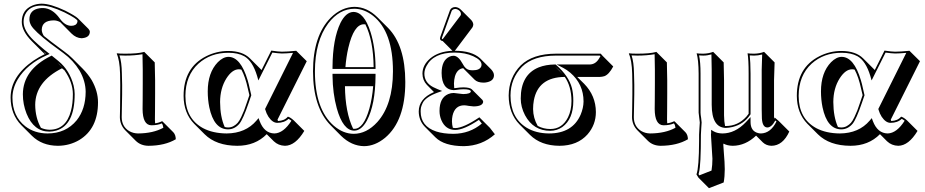

<svg xmlns="http://www.w3.org/2000/svg" viewBox="-20 -718 4975 1033"><path d="M228 -430.2 212.9 -441.9 226.1 -429.2Q227.5 -429.7 228 -430.2ZM313.5 -350.6Q170.4 -278.3 169.4 -154.3Q169.9 -84.5 200.2 -30.3Q222.2 -20.5 246.1 -20Q335 -20 361.8 -121.6Q372.1 -160.6 372.1 -211.9Q371.6 -275.9 326.7 -339.8ZM215.8 -524.9Q232.9 -510.7 255.9 -493.2L327.1 -439.9Q350.1 -423.3 368.7 -404.8L425.3 -348.1Q453.6 -319.3 473.6 -286.6Q507.3 -227.1 507.3 -167.5Q507.3 -25.9 406.7 35.2Q354.5 65.9 291.5 66.4Q205.6 65.9 151.4 12.2L94.7 -44.4Q37.6 -102.5 37.1 -192.9Q37.1 -306.6 159.7 -391.6Q189.5 -411.6 221.2 -426.8Q213.4 -434.1 206.5 -440.9L149.9 -497.6Q97.2 -551.3 97.2 -600.1Q97.2 -664.6 154.8 -688.5Q177.7 -697.8 204.1 -698.2Q252 -697.8 330.1 -661.1Q384.8 -633.3 398.9 -619.6L455.6 -563Q462.9 -554.7 463.4 -548.3Q463.4 -518.1 427.2 -513.2Q423.3 -512.7 419.4 -512.2Q389.6 -513.2 364.7 -537.6L308.6 -594.2Q306.2 -596.7 303.7 -599.1Q286.1 -608.4 268.6 -608.4Q205.6 -607.4 204.6 -557.6Q205.1 -541.5 215.8 -524.9ZM314.9 -355Q308.6 -362.8 302.2 -369.1Q295.4 -376 289.1 -380.9ZM252.4 -416 258.3 -418.9 295.4 -388.7Q355 -339.4 376 -257.8Q381.8 -232.9 381.8 -211.9Q381.8 -45.4 283.2 -15.6Q265.1 -10.3 246.1 -9.8Q162.1 -9.8 123 -106.4Q103 -156.7 103 -210.9Q104 -342.3 252.4 -416ZM247.1 -427.7 231.9 -420.9Q124.5 -373 75.7 -291.5Q47.4 -243.7 46.9 -192.9Q46.9 -92.3 116.7 -38.1Q166 -0.5 234.9 0Q334.5 0 392.6 -70.8Q440.4 -130.9 440.9 -224.1Q440.4 -281.7 408.2 -337.9Q374.5 -393.1 321.3 -432.1L250 -484.9Q165 -550.8 147.5 -581.1Q138.2 -598.1 138.2 -613.8Q138.2 -664.6 191.4 -673.3Q200.7 -674.8 211.9 -674.8Q262.2 -673.3 301.3 -618.7Q329.1 -579.6 362.8 -579.1Q390.6 -579.1 396 -598.6Q396.5 -602.1 397 -605Q397 -615.7 329.6 -649.9Q327.1 -651.4 325.7 -651.9Q249 -688 204.1 -688Q138.2 -688 115.2 -639.6Q106.9 -621.6 106.9 -600.1Q106.9 -553.2 162.1 -500Q184.6 -478.5 219.2 -449.7Z M627 -261.2 626 -321.8Q624 -394.5 607.9 -429.2L609.9 -431.2Q622.1 -429.2 653.8 -429.2Q720.2 -429.2 752.9 -438Q754.9 -438.5 755.9 -439L812.5 -382.3Q812.5 -381.3 814.5 -286.6V-215.3Q814.5 -180.7 814 -122.6Q813.5 -86.9 813.5 -74.7Q813.5 -63.5 814.5 -54.7Q833 -56.6 852.1 -65.9Q854.5 -64 856 -63L912.6 -6.3Q925.3 7.3 925.8 31.2Q867.2 65.9 778.8 66.4Q737.3 65.9 710.4 39.6L653.8 -17.1Q625.5 -46.4 625 -87.9Q625 -98.1 626 -135.3Q627.4 -222.7 627 -261.2ZM637.2 -261.2Q637.7 -222.2 635.7 -134.8Q634.8 -98.1 634.8 -87.9Q634.8 -38.1 674.3 -13.2Q695.8 -0.5 722.2 0Q804.2 -0.5 858.9 -30.8Q856.9 -45.9 850.6 -54.2Q827.6 -43.9 793.9 -43.9Q747.6 -45.4 747.1 -131.3Q747.1 -144 747.6 -178.7Q748 -237.8 748 -272V-342.8Q748 -369.6 746.6 -426.3Q704.6 -418.9 653.8 -418.9Q640.1 -418.9 622.6 -419.9Q634.8 -385.3 635.7 -322.3Z M1321.8 -206.1 1313.5 -241.2Q1300.3 -303.2 1278.8 -343.3Q1271.5 -345.2 1265.1 -345.2Q1229.5 -345.2 1198.2 -296.4Q1164.6 -243.2 1164.1 -169.4Q1164.6 -88.9 1189 -34.7Q1198.2 -32.2 1207.5 -32.2Q1223.6 -32.2 1236.6 -39.6Q1249.5 -46.9 1258.5 -56.9Q1267.6 -66.9 1277.6 -87.9Q1287.6 -108.9 1293.2 -123.5Q1298.8 -138.2 1308.6 -167.5ZM1208.5 -443.8Q1284.7 -443.4 1324.2 -404.3L1380.9 -347.7Q1384.3 -343.8 1387.2 -341.3L1439.5 -445.8Q1478 -439.9 1496.6 -439.9Q1525.9 -439.9 1573.7 -444.8L1630.4 -388.7L1473.1 -74.2Q1474.1 -69.8 1475.6 -66.9Q1510.7 -68.4 1528.8 -90.3Q1541.5 -87.4 1560.5 -70.3L1617.2 -13.7Q1569.3 65.9 1513.2 66.4Q1477.5 65.4 1453.1 42L1415 3.9Q1353.5 66.4 1256.3 66.4Q1143.1 65.9 1081.1 4.4L1024.4 -52.2Q968.3 -109.9 967.8 -202.1Q967.8 -353.5 1088.4 -415Q1145 -443.8 1208.5 -443.8ZM1208.5 -434.1Q1112.8 -434.1 1047.4 -375.5Q978 -312 977.5 -202.1Q977.5 -80.6 1071.8 -28.8Q1125 -0.5 1199.7 0Q1301.8 -1 1359.9 -69.3L1371.1 -82.5L1377 -66.4Q1401.9 -1 1456.5 0Q1505.4 -1.5 1547.9 -68.4Q1539.1 -75.2 1532.2 -78.6Q1509.8 -57.1 1471.7 -57.1Q1446.3 -57.1 1424.3 -89.8Q1413.1 -107.4 1407.2 -128.4L1406.2 -131.8L1556.6 -433.6Q1517.1 -430.2 1496.6 -430.2Q1477.1 -430.7 1445.3 -435.1L1370.1 -285.2L1363.3 -309.1Q1338.9 -390.1 1293.9 -415.5Q1260.3 -434.1 1208.5 -434.1ZM1332 -205.6 1317.9 -164.6Q1288.1 -77.1 1267.6 -51.8Q1242.2 -22.5 1207.5 -22Q1130.9 -22 1106 -141.1Q1097.7 -182.1 1097.7 -226.1Q1097.7 -327.1 1151.9 -383.3Q1180.2 -411.6 1208.5 -412.1Q1274.9 -412.1 1312.5 -286.1Q1318.8 -265.1 1323.2 -243.2Z M1938 -587.4Q1883.8 -587.4 1854 -460.4Q1842.8 -412.1 1838.4 -356.9H1990.2Q1988.8 -499.5 1945.8 -586.9Q1941.4 -587.4 1938 -587.4ZM1664.1 -334Q1664.1 -525.9 1759.3 -622.6Q1817.4 -680.2 1887.2 -681.2Q1955.1 -680.2 2010.7 -625L2067.4 -568.4Q2160.2 -474.1 2160.6 -277.3Q2160.6 -67.9 2051.8 23.4Q1997.6 67.9 1939 68.4Q1871.1 67.4 1814.9 12.7L1758.8 -43.9Q1664.6 -139.6 1664.1 -334ZM1879.9 -25.4Q1883.8 -24.9 1886.2 -24.9Q1936.5 -24.9 1967.3 -133.8Q1982.4 -188 1987.8 -254.4H1835.9Q1837.4 -113.3 1879.9 -25.4ZM1674.3 -334Q1674.3 -129.9 1776.4 -41Q1826.7 1.5 1882.3 2Q1952.6 2 2010.3 -61.5Q2093.8 -154.8 2094.2 -334Q2094.2 -547.4 1987.3 -632.8Q1939.5 -670.4 1887.2 -670.9Q1805.7 -670.9 1745.6 -591.8Q1674.8 -496.1 1674.3 -334ZM1881.3 -653.8Q1939 -653.8 1973.6 -545.4Q1999.5 -462.9 2000.5 -356.9V-347.2H1769V-356.9Q1770 -508.8 1812 -595.2Q1841.3 -652.8 1881.3 -653.8ZM2000.5 -320.8V-311Q1999.5 -154.3 1953.6 -68.4Q1924.3 -15.6 1886.2 -15.1Q1825.7 -15.1 1792 -135.3Q1770 -215.3 1769 -311V-320.8Z M2429.2 -680.2Q2445.8 -679.2 2458.5 -667L2515.1 -610.4Q2525.9 -598.6 2526.4 -585.4Q2525.4 -576.2 2521.5 -570.3L2429.7 -448.2Q2427.7 -445.8 2426.8 -444.8Q2517.6 -444.8 2562.5 -404.8Q2564.5 -402.8 2565.4 -401.9L2622.1 -345.2Q2637.2 -329.1 2637.7 -313.5Q2637.7 -279.8 2590.8 -273.9Q2585 -273.4 2580.6 -273.4Q2549.3 -273.9 2533.7 -289.1L2477.1 -345.7Q2474.1 -348.6 2472.2 -351.1Q2439.9 -347.2 2427.7 -307.1Q2422.9 -289.6 2422.4 -268.6Q2422.4 -254.4 2423.8 -243.7Q2427.2 -244.1 2430.2 -244.1Q2455.1 -248 2473.1 -248Q2507.8 -247.6 2518.6 -237.3L2575.2 -180.7Q2579.1 -175.8 2579.6 -170.4Q2577.1 -146 2528.3 -145.5Q2524.9 -145.5 2513.7 -147Q2505.4 -147.9 2501.5 -148.4Q2485.8 -151.4 2477.5 -151.4Q2427.2 -151.4 2414.6 -95.2Q2411.6 -80.6 2411.6 -64.5Q2412.1 -45.9 2416.5 -30.3Q2423.3 -29.3 2429.2 -28.8Q2474.6 -29.8 2559.1 -86.9L2615.7 -30.3L2642.6 4.4Q2572.3 66.9 2475.6 68.4Q2370.1 67.9 2322.8 21L2266.1 -35.6Q2233.4 -69.3 2232.9 -118.2Q2232.9 -186.5 2313 -221.7Q2314.5 -222.2 2314.9 -222.7L2276.4 -261.7Q2253.4 -286.1 2252.9 -321.8Q2252.9 -368.2 2295.4 -404.3Q2340.3 -441.4 2414.1 -444.8L2361.8 -497.1Q2355.5 -498 2351.1 -501.5Q2347.2 -506.3 2347.2 -511.2Q2347.7 -514.6 2349.1 -520L2400.9 -663.1Q2408.2 -679.2 2429.2 -680.2ZM2344.7 -121.1Q2344.7 -191.9 2391.6 -211.9Q2405.8 -217.8 2420.9 -217.8Q2429.7 -217.3 2446.3 -214.8Q2450.2 -214.4 2458 -213.4Q2469.2 -211.9 2472.2 -211.9Q2512.7 -212.4 2513.2 -227.1Q2510.7 -237.8 2473.1 -237.8Q2457 -237.8 2431.6 -233.9H2430.7H2430.2L2424.8 -233.4L2423.3 -232.9H2421.9Q2356.9 -235.4 2356 -325.2Q2356 -393.6 2398.4 -413.1Q2408.7 -418 2419.9 -418Q2445.8 -418 2469.7 -374Q2470.2 -373 2471.2 -371.6Q2472.7 -369.1 2472.7 -368.7Q2485.4 -346.2 2503.9 -341.8Q2513.2 -339.8 2523.9 -339.8Q2562 -339.8 2569.8 -362.3Q2570.8 -366.7 2570.8 -370.1Q2570.8 -395 2525.9 -415.5Q2482.9 -435.1 2425.8 -435.1Q2312.5 -435.1 2274.4 -362.8Q2263.2 -341.3 2263.2 -321.8Q2263.2 -274.4 2310.1 -249.5Q2321.3 -243.7 2334.5 -238.3L2358.9 -228.5L2334.5 -219.7Q2302.2 -208 2281.7 -193.6Q2261.2 -179.2 2253.9 -163.6Q2246.6 -147.9 2244.9 -139.2Q2243.2 -130.4 2243.2 -118.2Q2243.2 -38.6 2326.7 -10.7Q2365.7 2 2418.9 2Q2507.8 1.5 2572.3 -53.2L2556.6 -73.2Q2475.1 -18.6 2429.2 -19Q2377 -19 2354.5 -71.8Q2344.7 -95.2 2344.7 -121.1ZM2429.2 -669.9Q2415.5 -668.9 2410.2 -659.7L2358.4 -516.6Q2357.4 -513.7 2356.9 -510.7Q2358.9 -508.3 2361.3 -506.8Q2363.8 -509.3 2364.7 -511.2L2457 -633.3Q2460 -637.7 2460 -642.1Q2460 -658.7 2440.4 -667.5Q2434.6 -669.9 2429.2 -669.9Z M2940.9 -23.9Q3004.4 -23.9 3036.1 -86.9Q3054.7 -125 3054.7 -174.8Q3054.2 -252.9 3018.6 -304.2Q2875 -302.7 2852.1 -177.2Q2848.1 -155.3 2848.1 -131.3Q2848.6 -83 2873 -40.5Q2904.3 -23.9 2940.9 -23.9ZM3085.4 -304.2 3123 -267.1Q3185.5 -203.1 3186 -115.2Q3186 -46.9 3141.1 4.9Q3086.9 65.9 2990.2 66.4Q2890.1 65.9 2831.5 7.8L2774.9 -48.8Q2717.3 -107.9 2716.8 -204.1Q2717.8 -301.3 2781.7 -366.2Q2845.7 -428.7 2970.7 -429.2H3211.9L3222.7 -417L3279.3 -360.4Q3256.3 -316.9 3231.4 -308.1Q3220.2 -304.7 3208 -304.2ZM3006.8 -319.8Q2998 -330.1 2988.8 -339.4Q2978 -350.1 2965.8 -360.8ZM2940.9 -14.2Q2849.6 -14.2 2804.7 -98.1Q2781.7 -142.1 2781.7 -188Q2781.7 -315.9 2878.4 -355.5Q2916.5 -370.6 2965.8 -371.1H2969.2L2972.2 -368.7Q3040.5 -308.6 3057.1 -244.1Q3064.9 -212.9 3064.5 -174.8Q3064.5 -77.1 3004.9 -34.2Q2976.1 -14.6 2940.9 -14.2ZM3151.9 -371.1Q3183.1 -371.1 3202.1 -401.4Q3206.1 -407.7 3210.4 -415.5L3207.5 -418.9H2970.7Q2849.1 -418.5 2788.6 -358.9Q2727.1 -295.9 2726.6 -204.1Q2726.6 -84 2813.5 -30.8Q2863.8 -0.5 2933.6 0Q3060.1 0 3104 -101.1Q3119.1 -137.2 3119.6 -171.9Q3119.6 -265.6 3047.9 -327.1Q3029.8 -342.3 3011.2 -352.1L2974.6 -371.1Z M3382.3 -261.2 3381.3 -321.8Q3379.4 -394.5 3363.3 -429.2L3365.2 -431.2Q3377.4 -429.2 3409.2 -429.2Q3475.6 -429.2 3508.3 -438Q3510.3 -438.5 3511.2 -439L3567.9 -382.3Q3567.9 -381.3 3569.8 -286.6V-215.3Q3569.8 -180.7 3569.3 -122.6Q3568.8 -86.9 3568.8 -74.7Q3568.8 -63.5 3569.8 -54.7Q3588.4 -56.6 3607.4 -65.9Q3609.9 -64 3611.3 -63L3668 -6.3Q3680.7 7.3 3681.2 31.2Q3622.6 65.9 3534.2 66.4Q3492.7 65.9 3465.8 39.6L3409.2 -17.1Q3380.9 -46.4 3380.4 -87.9Q3380.4 -98.1 3381.3 -135.3Q3382.8 -222.7 3382.3 -261.2ZM3392.6 -261.2Q3393.1 -222.2 3391.1 -134.8Q3390.1 -98.1 3390.1 -87.9Q3390.1 -38.1 3429.7 -13.2Q3451.2 -0.5 3477.5 0Q3559.6 -0.5 3614.3 -30.8Q3612.3 -45.9 3606 -54.2Q3583 -43.9 3549.3 -43.9Q3502.9 -45.4 3502.4 -131.3Q3502.4 -144 3502.9 -178.7Q3503.4 -237.8 3503.4 -272V-342.8Q3503.4 -369.6 3502 -426.3Q3460 -418.9 3409.2 -418.9Q3395.5 -418.9 3377.9 -419.9Q3390.1 -385.3 3391.1 -322.3Z M3880.9 -40Q3883.8 -40 3885.3 -40Q3950.2 -40 3996.1 -90.8Q4002.9 -98.6 4007.8 -106V-321.8Q4007.8 -398.9 4002 -431.2Q4014.6 -429.2 4037.1 -429.2Q4066.4 -429.7 4090.8 -439L4147.5 -382.3Q4147.5 -381.3 4144.5 -286.6V-78.6Q4146.5 -83.5 4147.9 -85.9L4169.9 -66.9L4226.6 -10.3Q4191.9 65.9 4130.4 66.4Q4102.5 65.4 4084.5 48.3L4047.9 11.7Q3990.7 65.9 3922.4 66.4Q3893.1 65.9 3872.6 54.7L3872.1 56.2Q3871.6 60.1 3871.6 61.5Q3871.6 68.8 3874 97.2Q3879.4 159.7 3879.4 192.4Q3879.4 231.9 3873.5 263.7L3794.4 294.4L3737.8 237.8L3727.1 220.2Q3740.7 184.6 3741.2 40Q3741.2 25.4 3741.2 6.8Q3741.2 -7.3 3743.2 -30.3Q3745.1 -49.8 3745.1 -59.1Q3745.1 -64 3742.7 -78.6Q3739.3 -101.6 3738.8 -111.8V-321.8Q3738.3 -395.5 3728 -431.2Q3740.7 -429.2 3763.2 -429.2Q3792.5 -429.7 3816.9 -439L3873.5 -382.3Q3873.5 -381.3 3875.5 -286.6V-97.7Q3876 -62.5 3880.9 -40ZM4078.1 -342.8Q4078.1 -369.1 4080.6 -424.8Q4058.1 -418.9 4037.1 -418.9Q4025.4 -418.9 4013.7 -419.9Q4017.6 -386.7 4018.1 -321.8V-103L4016.1 -100.6Q3982.4 -49.8 3920.9 -34.7Q3902.3 -30.3 3885.3 -29.8Q3809.6 -31.2 3809.1 -153.8V-342.8Q3809.1 -368.7 3807.6 -425.3Q3785.6 -418.9 3763.2 -418.9Q3752.4 -418.9 3741.2 -419.9Q3749 -383.3 3749 -321.8V-111.8Q3749 -102.5 3752.4 -82.5Q3754.9 -65.4 3754.9 -59.1Q3754.9 -48.3 3752.9 -28.3Q3751 -5.9 3751 6.8Q3751 170.9 3740.7 210Q3739.3 214.8 3738.3 218.8L3742.2 225.6L3808.1 199.7Q3813 169.9 3813 136.2Q3813 127 3805.7 17.6Q3805.2 9.3 3805.2 4.9Q3805.2 0.5 3806.2 -2.9L3805.7 -19.5L3820.8 -10.7Q3839.4 -0.5 3866.2 0Q3935.1 0 3992.7 -60.5Q3997.1 -64.9 4000.5 -68.8L4018.1 -87.9V-62Q4018.1 -12.2 4059.1 -2Q4066.9 0 4074.2 0Q4126.5 -1.5 4157.7 -64.5L4151.4 -69.8Q4131.3 -32.7 4108.9 -32.2Q4082 -32.2 4079.1 -81.1Q4078.1 -95.7 4078.1 -130.9Z M4621.1 -206.1 4612.8 -241.2Q4599.6 -303.2 4578.1 -343.3Q4570.8 -345.2 4564.5 -345.2Q4528.8 -345.2 4497.6 -296.4Q4463.9 -243.2 4463.4 -169.4Q4463.9 -88.9 4488.3 -34.7Q4497.6 -32.2 4506.8 -32.2Q4522.9 -32.2 4535.9 -39.6Q4548.8 -46.9 4557.9 -56.9Q4566.9 -66.9 4576.9 -87.9Q4586.9 -108.9 4592.5 -123.5Q4598.1 -138.2 4607.9 -167.5ZM4507.8 -443.8Q4584 -443.4 4623.5 -404.3L4680.2 -347.7Q4683.6 -343.8 4686.5 -341.3L4738.8 -445.8Q4777.3 -439.9 4795.9 -439.9Q4825.2 -439.9 4873 -444.8L4929.7 -388.7L4772.5 -74.2Q4773.4 -69.8 4774.9 -66.9Q4810.1 -68.4 4828.1 -90.3Q4840.8 -87.4 4859.9 -70.3L4916.5 -13.7Q4868.7 65.9 4812.5 66.4Q4776.9 65.4 4752.4 42L4714.4 3.9Q4652.8 66.4 4555.7 66.4Q4442.4 65.9 4380.4 4.4L4323.7 -52.2Q4267.6 -109.9 4267.1 -202.1Q4267.1 -353.5 4387.7 -415Q4444.3 -443.8 4507.8 -443.8ZM4507.8 -434.1Q4412.1 -434.1 4346.7 -375.5Q4277.3 -312 4276.9 -202.1Q4276.9 -80.6 4371.1 -28.8Q4424.3 -0.5 4499 0Q4601.1 -1 4659.2 -69.3L4670.4 -82.5L4676.3 -66.4Q4701.2 -1 4755.9 0Q4804.7 -1.5 4847.2 -68.4Q4838.4 -75.2 4831.5 -78.6Q4809.1 -57.1 4771 -57.1Q4745.6 -57.1 4723.6 -89.8Q4712.4 -107.4 4706.5 -128.4L4705.6 -131.8L4856 -433.6Q4816.4 -430.2 4795.9 -430.2Q4776.4 -430.7 4744.6 -435.1L4669.4 -285.2L4662.6 -309.1Q4638.2 -390.1 4593.3 -415.5Q4559.6 -434.1 4507.8 -434.1ZM4631.3 -205.6 4617.2 -164.6Q4587.4 -77.1 4566.9 -51.8Q4541.5 -22.5 4506.8 -22Q4430.2 -22 4405.3 -141.1Q4397 -182.1 4397 -226.1Q4397 -327.1 4451.2 -383.3Q4479.5 -411.6 4507.8 -412.1Q4574.2 -412.1 4611.8 -286.1Q4618.2 -265.1 4622.6 -243.2Z"/></svg>

Font: Linux Biolinum Shadow O
Style: Bold
Weight: 700
Designer: Philipp H. Poll
Foundry: Philipp H. Poll
Version: Version 0.9.2